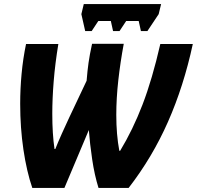

<svg xmlns="http://www.w3.org/2000/svg" viewBox="-20 -931 975 951"><path d="M140 0H299L420 -287Q425 -220 436.5 -142Q448 -64 468 0H617Q734 -151 812 -327.5Q890 -504 935 -713H774Q734 -538 686 -413Q638 -288 575 -184H571Q556 -264 556 -362Q556 -444 566 -533.5Q576 -623 593 -714H436Q424 -659 418.5 -620Q413 -581 409 -531L322 -347Q306 -313 286.5 -269.5Q267 -226 254 -193H250Q239 -267 239 -368Q239 -442 246 -529Q253 -616 269 -713H109Q94 -641 87 -566Q80 -491 80 -417Q80 -298 96 -190Q112 -82 140 0ZM402 -777 383 -861 395 -911H778L766 -861L710 -777H678L667 -827H605L572 -777H540L529 -827H467L434 -777Z"/></svg>

Font: Noto Sans Display Extra
Style: Italic
Weight: 800
Italic angle: -12°
Designer: Monotype Design Team
Foundry: Monotype Imaging Inc.
Version: Version 1.900